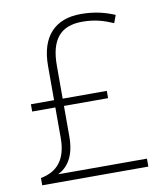

<svg xmlns="http://www.w3.org/2000/svg" viewBox="-82 -790 733 857"><g transform="rotate(-10 285.0 -361.5)"><path d="M342 -723C225 -723 158 -654 158 -520V-365H53V-332H158V-193C158 -97 116 -47 40 -33V0H521V-36H119C163 -59 197 -103 197 -194V-332H397V-365H197V-515C197 -634 245 -688 342 -688C398 -688 438 -676 482 -657L495 -692C455 -709 407 -723 342 -723Z"/></g></svg>

Font: Noto Sans Sinhala ExtraLight
Style: Regular
Weight: 200
Designer: Jelle Bosma - Monotype Design Team
Foundry: Monotype Imaging Inc.
Version: Version 2.006